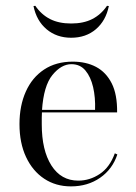

<svg xmlns="http://www.w3.org/2000/svg" viewBox="-20 -643 477 674"><path d="M229 11.3Q175.8 11.3 135.1 -15.7Q94.4 -42.7 71.4 -91.9Q48.4 -141.1 48.4 -207.3Q48.4 -271.8 70.6 -321.4Q92.7 -371 134.7 -398.8Q176.6 -426.6 235.5 -426.6Q282.3 -426.6 317.3 -408.1Q352.4 -389.5 372.2 -350.4Q391.9 -311.3 391.1 -248.4H96.8L96 -257.3H313.7Q315.3 -300.8 306.9 -337.1Q298.4 -373.4 279.8 -395.6Q261.3 -417.7 230.6 -417.7Q195.2 -417.7 164.1 -379.8Q133.1 -341.9 127.4 -255.6V-254Q126.6 -241.9 126.6 -229.8Q126.6 -217.7 126.6 -206.5Q126.6 -115.3 160.5 -62.1Q194.4 -8.9 254.8 -8.9Q295.2 -8.9 330.2 -32.3Q365.3 -55.6 383.1 -104.8L391.9 -100.8Q375 -49.2 331.5 -19Q287.9 11.3 229 11.3ZM229.8 -510.5Q179 -510.5 143.5 -540.3Q108.1 -570.2 97.6 -621.8L104 -622.6Q125 -591.9 155.6 -576.2Q186.3 -560.5 229.8 -560.5Q273.4 -560.5 304 -576.2Q334.7 -591.9 355.6 -622.6L362.1 -621.8Q351.6 -570.2 316.5 -540.3Q281.5 -510.5 229.8 -510.5Z"/></svg>

Font: Playfair 144pt SemiCondensed Light
Style: Regular
Weight: 300
Width: 4
Designer: Claus Eggers Sørensen
Foundry: Claus Eggers Sørensen
Version: Version 2.203